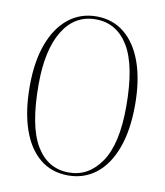

<svg xmlns="http://www.w3.org/2000/svg" viewBox="-81 -777 735 855"><g transform="rotate(10 286.0 -350.0)"><path d="M287.5 -709.5Q360.5 -709.5 413.8 -666.2Q467 -623 495.5 -542.5Q524 -462 524 -350.5Q524 -235.5 494 -154.8Q464 -74 410 -32Q356 10 284.5 10Q209 10 156 -33.8Q103 -77.5 75.2 -158.8Q47.5 -240 47.5 -352.5Q47.5 -463.5 77 -543.2Q106.5 -623 160.5 -666.2Q214.5 -709.5 287.5 -709.5ZM486.5 -337Q486.5 -522 433.8 -609Q381 -696 286 -696Q191 -696 138 -609.5Q85 -523 85 -366.5Q85 -177.5 137.5 -90.5Q190 -3.5 285.5 -3.5Q374.5 -3.5 430.5 -85.5Q486.5 -167.5 486.5 -337Z"/></g></svg>

Font: Fraunces 72pt S000 Thin
Style: Regular
Weight: 100
Version: Version 1.000; ttfautohint (v1.8.3)